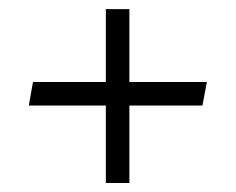

<svg xmlns="http://www.w3.org/2000/svg" viewBox="-20 -447 523 426"><path d="M267.1 -426.8V-265.1H439L429.2 -212.9H267.1V-41H214.8V-212.9H43.9L53.2 -265.1H214.8V-426.8Z"/></svg>

Font: Quattrocento Roman
Style: Regular
Weight: 400
Designer: Pablo Impallari
Foundry: Pablo Impallari. www.impallari.com Igino Marini. www.ikern.com
Version: Version 1.000